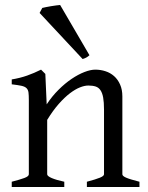

<svg xmlns="http://www.w3.org/2000/svg" viewBox="-20 -747 592 767"><path d="M327.1 0V-21Q362.3 -30.3 378.9 -37.1Q395.5 -43.9 395.5 -50.8V-309.1Q395.5 -338.9 392.1 -357.4Q388.7 -376 381.3 -386.7Q374 -397.5 362.1 -401.4Q350.1 -405.3 333 -405.3Q317.9 -405.3 299.3 -397.9Q280.8 -390.6 259.5 -374.5Q238.3 -358.4 215.1 -332.3Q191.9 -306.2 168.5 -268.1V-50.8Q168.5 -43.5 186.8 -35.6Q205.1 -27.8 236.8 -21V0H26.9V-21Q59.1 -29.3 77.1 -35.9Q95.2 -42.5 95.2 -50.8V-347.2Q95.2 -366.2 93.8 -377.4Q92.3 -388.7 85.7 -395Q79.1 -401.4 65.4 -404.3Q51.8 -407.2 26.9 -410.2V-429.7Q60.1 -435.1 88.4 -445.1Q116.7 -455.1 144 -468.8L161.1 -451.7L166.5 -330.1Q188 -362.8 213.9 -388.4Q239.7 -414.1 266.1 -431.9Q292.5 -449.7 317.1 -459.2Q341.8 -468.8 360.8 -468.8Q381.8 -468.8 401.4 -462.4Q420.9 -456.1 435.8 -442.9Q450.7 -429.7 459.7 -409.4Q468.8 -389.2 468.8 -361.8V-50.8Q468.8 -43.9 483.6 -37.4Q498.5 -30.8 537.1 -21V0ZM337.4 -526.4Q331.1 -520.5 324.7 -517.1Q318.4 -513.7 310.1 -511.2L138.2 -695.3L148.9 -715.3Q153.8 -716.8 163.3 -718.5Q172.9 -720.2 183.3 -722.2Q193.8 -724.1 204.1 -725.3Q214.4 -726.6 220.2 -727.1Z"/></svg>

Font: Gentium Basic
Style: Regular
Weight: 400
Designer: J. Victor Gaultney and Annie Olsen
Foundry: SIL International
Version: Version 1.100